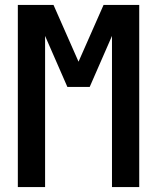

<svg xmlns="http://www.w3.org/2000/svg" viewBox="-20 -755 634 775"><path d="M52 0V-735H196L297 -506L398 -735H542V0H432V-610L342 -404H252L162 -610V0Z"/></svg>

Font: Iosevka QP
Style: Bold
Weight: 700
Designer: Belleve Invis
Foundry: Belleve Invis
Version: Version 20.0.0; ttfautohint (v1.8.4)